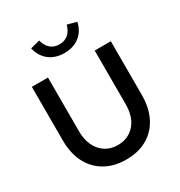

<svg xmlns="http://www.w3.org/2000/svg" viewBox="-215 -1081 1158 1238"><g transform="rotate(-30 364.0 -462.0)"><path d="M364 11Q275 11 208.5 -27Q142 -65 106 -135Q70 -205 70 -300V-700H190V-300Q190 -238 211.5 -193Q233 -148 272 -122.5Q311 -97 364 -97Q417 -97 456.5 -122.5Q496 -148 517 -193Q538 -238 538 -300V-700H658V-300Q658 -205 622.5 -135Q587 -65 521 -27Q455 11 364 11ZM363 -783Q296 -783 250.5 -818Q205 -853 190 -917L260 -935Q283 -848 363 -848Q401 -848 427.5 -870Q454 -892 465 -935L534 -917Q520 -853 474.5 -818Q429 -783 363 -783Z"/></g></svg>

Font: Red Hat Text Medium
Style: Regular
Weight: 500
Designer: Pentagram, MCKL
Foundry: Pentagram, MCKL
Version: Version 1.023